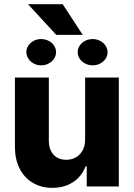

<svg xmlns="http://www.w3.org/2000/svg" viewBox="-20 -908 652 935"><path d="M394.5 -530.3H558.6V0H402.3V-97.7H396.5Q378.4 -49.3 335.9 -21.2Q293.5 6.8 234.4 6.8Q180.7 6.8 139.4 -17.8Q98.1 -42.5 75.4 -87.6Q52.7 -132.8 52.7 -192.4V-530.3H217.8V-223.6Q217.8 -180.2 240.5 -155Q263.2 -129.9 302.7 -129.9Q328.6 -129.9 349.4 -141.6Q370.1 -153.3 382.3 -175.5Q394.5 -197.8 394.5 -228.5ZM179.7 -717.8Q199.7 -717.8 216.6 -709.2Q233.4 -700.7 243.2 -686Q252.9 -671.4 252.9 -654.3Q252.9 -636.7 243.2 -622.1Q233.4 -607.4 216.6 -598.6Q199.7 -589.8 179.7 -589.8Q160.6 -589.8 144.3 -598.6Q127.9 -607.4 118.2 -622.3Q108.4 -637.2 108.4 -654.3Q108.4 -671.4 117.9 -685.8Q127.4 -700.2 143.8 -709Q160.2 -717.8 179.7 -717.8ZM431.6 -717.8Q451.2 -717.8 467.8 -709Q484.4 -700.2 494.1 -685.3Q503.9 -670.4 503.9 -653.3Q503.9 -636.2 494.1 -621.8Q484.4 -607.4 467.8 -598.6Q451.2 -589.8 431.6 -589.8Q411.6 -589.8 394.8 -598.6Q377.9 -607.4 368.2 -621.8Q358.4 -636.2 358.4 -653.3Q358.4 -671.4 368.4 -686.3Q378.4 -701.2 395 -709.5Q411.6 -717.8 431.6 -717.8ZM382.8 -738.3H253.9L116.2 -887.7H285.2Z"/></svg>

Font: Pretendard Std ExtraBold
Style: Regular
Weight: 800
Designer: Base glyphs from Inter by Rasmus Andersson; Hangeul glyphs from Noto Sans CJK(Source Han Sans) by Jang Soo-young and Kan
Foundry: Kil Hyung-jin
Version: Version 1.309